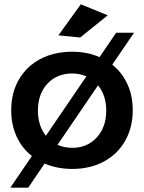

<svg xmlns="http://www.w3.org/2000/svg" viewBox="-20 -779 668 891"><path d="M596 -268Q596 -187 560.5 -125Q525 -63 461.5 -29Q398 5 315 5Q246 5 187 -20L111 92H28L128 -55Q82 -91 57 -145.5Q32 -200 32 -268Q32 -348 67.5 -409.5Q103 -471 167 -505Q231 -539 315 -539Q384 -539 442 -514L519 -627H602L501 -479Q546 -443 571 -389Q596 -335 596 -268ZM193 -149 381 -425Q348 -438 315 -438Q244 -438 200 -390.5Q156 -343 156 -266Q156 -195 193 -149ZM473 -266Q473 -336 435 -383L247 -107Q278 -93 315 -93Q385 -93 429 -141Q473 -189 473 -266ZM355 -759 480 -708 352 -605 251 -615Z"/></svg>

Font: Montserrat Medium
Style: Regular
Weight: 500
Designer: Julieta Ulanovsky
Foundry: Julieta Ulanovsky
Version: Version 6.001